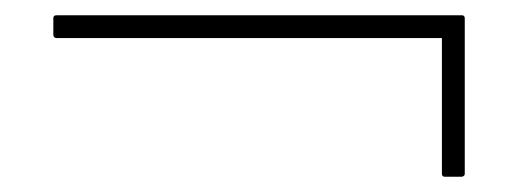

<svg xmlns="http://www.w3.org/2000/svg" viewBox="-20 -334 680 252"><path d="M564 -102Q562 -102 561 -103Q560 -104 560 -106V-284H55Q52 -284 51 -285.5Q50 -287 50 -288V-310Q50 -312 51 -313Q52 -314 55 -314H586Q588 -314 589 -313Q590 -312 590 -310V-106Q590 -104 588.5 -103Q587 -102 586 -102Z"/></svg>

Font: Glory Thin
Style: Regular
Weight: 100
Designer: Robert Leuschke
Foundry: Robert Leuschke
Version: Version 1.011